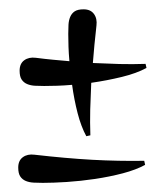

<svg xmlns="http://www.w3.org/2000/svg" viewBox="-20 -468 354 416"><path d="M167 -172.9Q155.8 -193.4 148.2 -222.7Q140.6 -252 136.2 -284.2Q119.1 -282.7 103.8 -282.2Q88.4 -281.7 75.7 -281.7Q65.4 -281.7 55.9 -282.2Q46.4 -282.7 38.8 -285.9Q31.2 -289.1 26.9 -295.7Q22.5 -302.2 22.5 -314.9Q22.5 -330.1 32.5 -337.4Q42.5 -344.7 57.6 -342.8Q76.7 -340.3 94.7 -338.6Q112.8 -336.9 130.4 -335.4Q128.9 -352.1 128.4 -366.9Q127.9 -381.8 127.9 -394.5Q127.9 -404.8 128.4 -414.3Q128.9 -423.8 132.1 -431.4Q135.3 -439 141.8 -443.4Q148.4 -447.8 161.1 -447.8Q176.3 -447.8 183.6 -437.7Q190.9 -427.7 189 -412.6Q186.5 -390.6 184.6 -370.8Q182.6 -351.1 181.2 -331.5Q210.4 -330.1 238.8 -329.3Q267.1 -328.6 295.4 -329.6L297.4 -320.8Q275.9 -309.1 243.9 -301.3Q211.9 -293.5 177.7 -288.6Q176.3 -259.3 175.5 -231Q174.8 -202.6 175.8 -174.8ZM294.4 -110.8Q274.9 -100.1 246.1 -92.5Q217.3 -85 186 -80.3Q154.8 -75.7 124.8 -73.7Q94.7 -71.8 72.8 -71.8Q62.5 -71.8 53 -72.3Q43.5 -72.8 35.9 -75.9Q28.3 -79.1 23.9 -85.7Q19.5 -92.3 19.5 -105Q19.5 -120.1 29.5 -127.4Q39.6 -134.8 54.7 -132.8Q122.6 -125 179.7 -121.8Q236.8 -118.7 292.5 -119.6Z"/></svg>

Font: Montez
Style: Regular
Weight: 400
Designer: Astigmatic (AOETI)
Foundry: Astigmatic (AOETI)
Version: Version 1.000